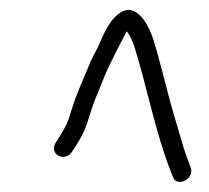

<svg xmlns="http://www.w3.org/2000/svg" viewBox="-20 -670 421 387"><path d="M125.2 -364 134.7 -379C141.9 -390.3 147.3 -400.3 150.9 -409C156.4 -421.7 165.3 -453.9 171.1 -468C180.6 -489.8 191.7 -522 202.9 -543L211.8 -561C218.9 -575.9 227.5 -590.9 235.6 -607C241.5 -599 246.4 -589 250.5 -577C276 -496.2 293.2 -403.2 323.3 -327L328 -315C334.5 -290.9 372.1 -308.1 364.7 -331L360.1 -344C356.9 -352 353.8 -360.7 350.8 -370L330.1 -440C316.6 -485.7 302.6 -548.3 288.2 -593C280.4 -616.5 259.1 -659.6 228.9 -648C202.8 -636.5 189 -601.7 177.3 -575L168.5 -558C165.2 -552 161.3 -543.3 156.8 -532C143.9 -501.3 134.3 -480.7 124 -448C117 -423.3 113.3 -416.4 101.6 -397L92 -382C78 -358.8 110.5 -342.4 125.2 -364Z"/></svg>

Font: Just Breathe
Style: Obl2
Weight: 400
Foundry: Cannot Into Space Fonts
Version: Version 0.72